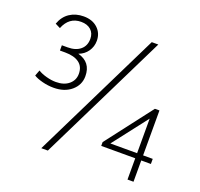

<svg xmlns="http://www.w3.org/2000/svg" viewBox="-124 -853 1033 992"><g transform="rotate(20 392.5 -357.5)"><path d="M152 -315Q121 -315 90 -323Q59 -331 42 -342L54 -374Q73 -362 101 -354.5Q129 -347 153 -347Q198 -347 224.5 -369.5Q251 -392 251 -427Q251 -467 223.5 -487Q196 -507 147 -507H118V-536H150Q194 -536 219.5 -557.5Q245 -579 245 -617Q245 -648 225 -666Q205 -684 171 -684Q105 -684 78 -616L50 -630Q65 -672 97.5 -693.5Q130 -715 174 -715Q222 -715 251 -688Q280 -661 280 -619Q280 -587 262 -561Q244 -535 213 -524Q287 -504 287 -427Q287 -379 249.5 -347Q212 -315 152 -315ZM200 0 549 -710H585L236 0ZM760 -117H707V0H674V-117H487V-138L682 -392H707V-145H760ZM527 -145H674V-335Z"/></g></svg>

Font: Livvic ExtraLight
Style: Regular
Weight: 275
Designer: Jacques Le Bailly, Baron von Fonthausen
Version: Version 1.001; ttfautohint (v1.8.2)